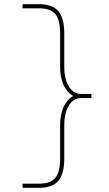

<svg xmlns="http://www.w3.org/2000/svg" viewBox="-20 -790 524 920"><path d="M168 110H88V90H168Q204 90 226 78Q248 66 258 39.5Q268 13 268 -30V-190Q268 -241 284.5 -277Q301 -313 329 -329V-331Q301 -347 284.5 -383Q268 -419 268 -470V-630Q268 -674 258 -700Q248 -726 226 -738Q204 -750 168 -750H88V-770H168Q231 -770 259.5 -736.5Q288 -703 288 -630V-470Q288 -411 310 -375.5Q332 -340 368 -340H418V-320H368Q332 -320 310 -284.5Q288 -249 288 -190V-30Q288 43 259.5 76.5Q231 110 168 110Z"/></svg>

Font: M PLUS 1 Thin
Style: Regular
Weight: 100
Designer: Coji Morishita
Foundry: UNDERFOREST DESIGN
Version: Version 1.001